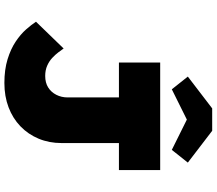

<svg xmlns="http://www.w3.org/2000/svg" viewBox="-76 -901 987 875"><g transform="rotate(90 417.5 -463.5)"><path d="M358 10Q297 10 250 -4.5Q203 -19 169.5 -41.5Q136 -64 114 -89Q92 -114 79 -134L201 -260Q208 -250 218.5 -236Q229 -222 244 -208Q259 -194 279.5 -185Q300 -176 326 -176Q357 -176 378.5 -189.5Q400 -203 412 -226.5Q424 -250 424 -278V-512H265V-700H755V-512H632V-251Q632 -194 612 -146Q592 -98 555.5 -63Q519 -28 469 -9Q419 10 358 10ZM387 -753 329 -826 474 -937H576L721 -826L663 -753L510 -829H540Z"/></g></svg>

Font: Lexend Mega Black
Style: Regular
Weight: 900
Version: Version 1.007